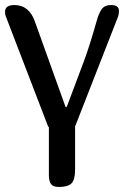

<svg xmlns="http://www.w3.org/2000/svg" viewBox="-30 -522 492 762"><path d="M410 -502Q442 -502 442 -479Q442 -463 437 -452L270 -25Q270 -24 269 -23Q268 -22 268 -21V149Q268 192 253.5 206Q239 220 204 220Q181 220 172.5 208.5Q164 197 164 173V-17Q160 -20 159 -25L-5 -452Q-10 -463 -10 -475Q-10 -502 27 -502Q86 -502 109 -435L230 -98H235L303 -279Q327 -344 354 -440Q362 -470 374 -486Q386 -502 410 -502Z"/></svg>

Font: Marmelad
Style: Regular
Weight: 400
Designer: Manvel Shmavonyan
Foundry: Cyreal
Version: Version 1.001;PS 001.001;hotconv 1.0.88;makeotf.lib2.5.64775